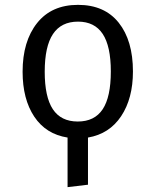

<svg xmlns="http://www.w3.org/2000/svg" viewBox="-20 -558 640 790"><path d="M342 8V202L258 212V8Q169 -6 121 -78Q73 -150 73 -263Q73 -388 132.5 -463Q192 -538 301 -538Q410 -538 468.5 -464.5Q527 -391 527 -264Q527 -153 478.5 -80Q430 -7 342 8ZM436 -264Q436 -368 402.5 -418.5Q369 -469 301 -469Q232 -469 198 -418Q164 -367 164 -263Q164 -159 197.5 -108.5Q231 -58 300 -58Q369 -58 402.5 -108.5Q436 -159 436 -264Z"/></svg>

Font: FiraDG Mono
Style: Regular
Weight: 400
Designer: Carrois Corporate & Edenspiekermann AG
Foundry: Carrois Corporate GbR & Edenspiekermann AG
Version: Version 3.206